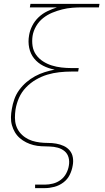

<svg xmlns="http://www.w3.org/2000/svg" viewBox="-20 -755 540 990"><path d="M161 215V197H211Q232 197 253.5 191.5Q275 186 293 172.5Q311 159 321.5 139Q332 119 335 99Q339 77 333.5 57Q328 37 313 24.5Q298 12 278 6.5Q258 1 236.5 0.5Q215 0 193.5 -1Q172 -2 152.5 -7Q133 -12 115 -21Q97 -30 82 -43Q67 -56 57 -73Q47 -90 41.5 -109.5Q36 -129 36.5 -150.5Q37 -172 41 -193Q45 -218 54 -243.5Q63 -269 79 -291Q95 -313 116 -331Q137 -349 161 -362Q185 -375 210.5 -383Q236 -391 262 -396Q230 -402 202.5 -416Q175 -430 156 -453.5Q137 -477 130.5 -508.5Q124 -540 130 -573Q134 -598 146.5 -622.5Q159 -647 179 -666Q199 -685 224 -697Q249 -709 274 -717H134L137 -735H493L490 -717H404Q378 -717 352.5 -715Q327 -713 301 -706.5Q275 -700 249.5 -689.5Q224 -679 202 -661.5Q180 -644 166 -619.5Q152 -595 148 -570Q144 -543 148 -517.5Q152 -492 166.5 -472Q181 -452 202 -438.5Q223 -425 247 -417.5Q271 -410 297 -407Q323 -404 350 -404H386L383 -386H347Q317 -386 285.5 -382.5Q254 -379 224 -370Q194 -361 165.5 -344.5Q137 -328 114 -304Q91 -280 78 -250.5Q65 -221 60 -190Q57 -169 57 -148Q57 -127 63 -108Q69 -89 81 -73.5Q93 -58 110 -46.5Q127 -35 146 -29Q165 -23 186 -20.5Q207 -18 228 -18Q249 -18 269.5 -14.5Q290 -11 308.5 -2.5Q327 6 339.5 21Q352 36 355.5 56.5Q359 77 355 98Q351 123 339.5 146.5Q328 170 306.5 186Q285 202 260 208.5Q235 215 211 215Z"/></svg>

Font: Iosevka Thin Oblique
Style: Regular
Weight: 100
Italic angle: -9°
Monospace: yes
Designer: Belleve Invis
Foundry: Belleve Invis
Version: Version 32.5.0; ttfautohint (v1.8.4)